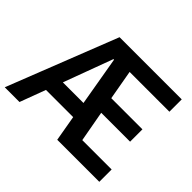

<svg xmlns="http://www.w3.org/2000/svg" viewBox="-161 -911 1133 1133"><g transform="rotate(45 405.5 -344.0)"><path d="M-12 0 258 -688H777V-585H445L478 -399H738V-296H497L532 -103H777V0H426L398 -161H171L111 0ZM210 -263H382L329 -571H324Z"/></g></svg>

Font: Saira SemiCondensed SemiBold
Style: Regular
Weight: 600
Width: 4
Designer: Hector Gatti with collaboration of the Omnibus-Type team
Foundry: Omnibus-Type
Version: Version 1.101